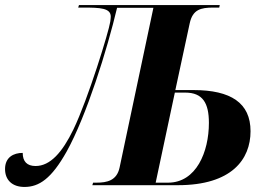

<svg xmlns="http://www.w3.org/2000/svg" viewBox="-69 -734 1068 761"><path d="M28 7C86 7 135 -26 195 -133C274 -275 356 -538 395 -703H539L405 -70C394 -18 355 -10 313 -10H300L297 0H636C849 0 924 -102 924 -214C924 -326 846 -377 698 -377H626L683 -642C695 -696 726 -704 777 -704H800L802 -714H244L241 -704H260C329 -704 370 -702 370 -668C370 -663 369 -656 368 -648C363 -611 280 -341 222 -221C178 -130 130 -76 72 -76C38 -76 21 -94 21 -128C-15 -128 -49 -111 -49 -64C-49 -21 -21 7 28 7ZM597 -10H548L624 -367H665C735 -367 759 -325 759 -247C759 -132 709 -10 597 -10Z"/></svg>

Font: Noto Serif Display
Style: Bold Italic
Weight: 700
Italic angle: -12°
Designer: Monotype Design Team
Foundry: Monotype Imaging Inc.
Version: Version 2.009